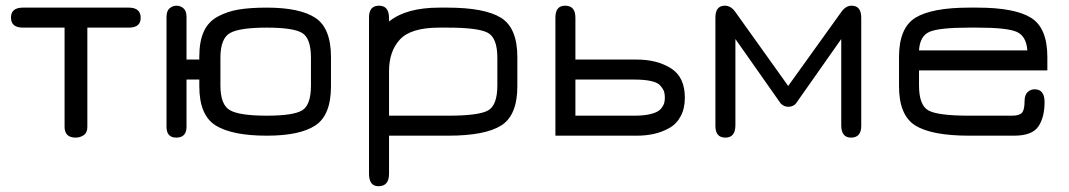

<svg xmlns="http://www.w3.org/2000/svg" viewBox="-20 -477 3757 675"><path d="M432.6 -450.2H60.5C32.6 -450.2 18.6 -438.5 18.6 -415C18.6 -391.6 32.6 -379.9 60.5 -379.9H207V-31.2C207 -5.9 220.1 6.8 246.1 6.8C256.5 6.8 266 3.9 274.4 -2C282.9 -7.8 287.1 -17.6 287.1 -31.2V-379.9H432.6C460.6 -379.9 474.6 -391.3 474.6 -414.1C474.6 -438.2 460.6 -450.2 432.6 -450.2Z M635.7 -31.2V-197.3H680.7V-173.8C680.7 -105.5 700 -59.4 738.8 -35.6C777.5 -11.9 837.2 0 918 0C995.4 0 1052.4 -12 1088.9 -36.1C1125.3 -60.2 1143.6 -106.1 1143.6 -173.8V-276.4C1143.6 -344.1 1125.3 -390 1088.9 -414.1C1052.4 -438.2 995.4 -450.2 918 -450.2C878.3 -450.2 845.1 -447.9 818.4 -443.4C791.7 -438.8 767.3 -430.5 745.1 -418.5C723 -406.4 706.7 -388.8 696.3 -365.7C685.9 -342.6 680.7 -313.5 680.7 -278.3V-267.6H635.7V-418C635.7 -431.6 632.2 -441.6 625 -447.8C617.8 -453.9 609.7 -457 600.6 -457C591.5 -457 583.3 -453.9 576.2 -447.8C569 -441.6 565.4 -431.6 565.4 -418V-31.2C565.4 -5.9 576.8 6.8 599.6 6.8C623.7 6.8 635.7 -5.9 635.7 -31.2ZM918 -70.3C854.2 -70.3 811 -76.7 788.6 -89.4C766.1 -102.1 754.9 -131.2 754.9 -176.8V-273.4C754.9 -319 766.1 -348.1 788.6 -360.8C811 -373.5 854.2 -379.9 918 -379.9C979.8 -379.9 1021.2 -373.7 1042 -361.3C1062.8 -349 1073.2 -319.7 1073.2 -273.4V-176.8C1073.2 -130.5 1062.8 -101.2 1042 -88.9C1021.2 -76.5 979.8 -70.3 918 -70.3Z M1728.5 -273.4V-176.8C1728.5 -129.9 1717.4 -100.4 1695.3 -88.4C1673.2 -76.3 1626.6 -70.3 1555.7 -70.3H1347.7V-226.6C1347.7 -273.4 1360.5 -310.7 1386.2 -338.4C1411.9 -366 1458 -379.9 1524.4 -379.9H1552.7C1625 -379.9 1672.4 -373.9 1694.8 -361.8C1717.3 -349.8 1728.5 -320.3 1728.5 -273.4ZM1798.8 -173.8V-276.4C1798.8 -344.7 1779.6 -390.8 1741.2 -414.6C1702.8 -438.3 1640 -450.2 1552.7 -450.2H1524.4C1446.9 -450.2 1388 -433.9 1347.7 -401.4V-413.1C1347.7 -442.4 1335.9 -457 1312.5 -457C1289.1 -457 1277.3 -443.4 1277.3 -416V133.8C1277.3 163.1 1288.4 177.7 1310.5 177.7C1335.3 177.7 1347.7 163.1 1347.7 133.8V0H1555.7C1641.6 0 1703.6 -11.9 1741.7 -35.6C1779.8 -59.4 1798.8 -105.5 1798.8 -173.8Z M2210 -70.3H2002.9V-197.3H2210C2234 -197.3 2253.9 -195.5 2269.5 -191.9C2285.2 -188.3 2296.1 -182.8 2302.2 -175.3C2308.4 -167.8 2312.5 -161.1 2314.5 -155.3C2316.4 -149.4 2317.4 -142.3 2317.4 -133.8C2317.4 -126.6 2316.6 -120.1 2314.9 -114.3C2313.3 -108.4 2309.4 -101.7 2303.2 -94.2C2297 -86.8 2286 -80.9 2270 -76.7C2254.1 -72.4 2234 -70.3 2210 -70.3ZM1932.6 0H2218.8C2240.2 0 2260.4 -2.1 2279.3 -6.3C2298.2 -10.6 2316.1 -17.4 2333 -26.9C2349.9 -36.3 2363.3 -50.1 2373 -68.4C2382.8 -86.6 2387.7 -108.4 2387.7 -133.8C2387.7 -182 2371.4 -216.3 2338.9 -236.8C2306.3 -257.3 2266.3 -267.6 2218.8 -267.6H2002.9V-415C2002.9 -443 1990.9 -457 1966.8 -457C1944 -457 1932.6 -443 1932.6 -415Z M2751 -101.6C2762.7 -101.6 2771.8 -105.5 2778.3 -113.3L2937.5 -339.8V-37.1C2937.5 -7.8 2948.9 6.8 2971.7 6.8C2995.8 6.8 3007.8 -6.8 3007.8 -34.2V-415C3007.8 -443 2996.4 -457 2973.6 -457C2960 -457 2947.9 -449.5 2937.5 -434.6L2751 -174.8L2565.4 -434.6C2555 -449.5 2542.6 -457 2528.3 -457C2506.2 -457 2495.1 -443 2495.1 -415V-34.2C2495.1 -6.8 2506.8 6.8 2530.3 6.8C2553.7 6.8 2565.4 -7.8 2565.4 -37.1V-339.8L2724.6 -113.3C2732.4 -105.5 2741.2 -101.6 2751 -101.6Z M3662.1 -276.4C3662.1 -344.7 3642.9 -390.8 3604.5 -414.6C3566.1 -438.3 3503.3 -450.2 3416 -450.2H3387.7C3299.8 -450.2 3236.7 -438.3 3198.2 -414.6C3159.8 -390.8 3140.6 -344.7 3140.6 -276.4V-173.8C3140.6 -105.5 3159.8 -59.4 3198.2 -35.6C3236.7 -11.9 3299.8 0 3387.7 0H3544.9C3587.2 0 3615.7 -10.7 3630.4 -32.2C3645 -53.7 3652.3 -82.4 3652.3 -118.2C3652.3 -148.1 3640.6 -163.1 3617.2 -163.1C3608.1 -163.1 3599.9 -159.8 3592.8 -153.3C3585.6 -146.8 3582 -136.1 3582 -121.1C3582 -101.6 3579.1 -88.2 3573.2 -81.1C3567.4 -73.9 3555.7 -70.3 3538.1 -70.3H3387.7C3314.8 -70.3 3267.1 -76.3 3244.6 -88.4C3222.2 -100.4 3210.9 -129.9 3210.9 -176.8V-229.5H3662.1ZM3416 -379.9C3483.7 -379.9 3529.3 -375.2 3552.7 -365.7C3576.2 -356.3 3589.2 -334.3 3591.8 -299.8H3210.9C3212.9 -333.7 3225.3 -355.5 3248 -365.2C3270.8 -375 3317.4 -379.9 3387.7 -379.9Z"/></svg>

Font: Jura
Style: DemiBold
Weight: 600
Version: Version 2.5.1